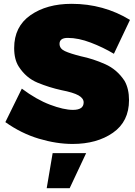

<svg xmlns="http://www.w3.org/2000/svg" viewBox="-20 -739 704 1003"><path d="M359 13Q275 13 183 -14.5Q91 -42 8 -101L94 -276Q170 -219 241.5 -192Q313 -165 361 -165Q417 -165 417 -204Q417 -225.5 390 -240.8Q363 -256 301 -268Q237 -282 176.5 -307Q116 -332 78 -391Q54 -428 54 -488Q54 -600 139 -659.5Q224 -719 354 -719Q521 -719 659 -635L575 -458Q519 -491.5 454.5 -516.2Q390 -541 334 -541Q291 -541 291 -510Q291 -485 319 -472Q347 -459 403 -445Q466 -432 529 -404Q592 -376 631 -316Q654 -275 654 -216Q654 -104 570 -45.5Q486 13 359 13ZM344 244H224L255 61H430Z"/></svg>

Font: Argentum Novus Black
Style: Regular
Weight: 900
Designer: Julieta Ulanovsky (font) & Cristiano Sobral (main changes)
Foundry: Julieta Ulanovsky (font) & Cristiano Sobral (main changes)
Version: Version 3.00;November 27, 2020;FontCreator 13.0.0.2655 64-bi